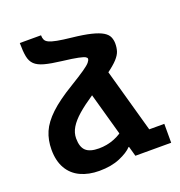

<svg xmlns="http://www.w3.org/2000/svg" viewBox="-137 -876 940 1003"><g transform="rotate(-20 333.0 -375.0)"><path d="M201 -760Q201 -745 206 -734.5Q211 -724 226 -717Q241 -710 270 -704.5Q299 -699 346 -694Q412 -687 452.5 -677Q493 -667 514.5 -654Q536 -641 543.5 -624Q551 -607 551 -587Q551 -564 545 -545Q539 -526 519.5 -504.5Q500 -483 458 -452.5Q416 -422 344 -374Q293 -340 258.5 -310Q224 -280 206.5 -251Q189 -222 189 -191Q189 -143 211.5 -122Q234 -101 284 -101Q329 -101 369.5 -117Q410 -133 434 -158V-55H431Q409 -31 361 -10.5Q313 10 246 10Q187 10 142 -11Q97 -32 72.5 -74.5Q48 -117 48 -179Q48 -233 67 -277Q86 -321 132.5 -365Q179 -409 262 -459Q316 -492 343.5 -511Q371 -530 380.5 -541.5Q390 -553 390 -561Q390 -567 381.5 -572Q373 -577 345 -583Q317 -589 258 -596Q199 -603 164 -612.5Q129 -622 111.5 -639Q94 -656 88.5 -685Q83 -714 83 -760ZM317 -472 451 -510 583 -38 449 0ZM449 0 551 -105H648V0Z"/></g></svg>

Font: Noto Sans Armenian
Style: Regular
Weight: 400
Designer: Monotype Design Team
Foundry: Monotype Imaging Inc.
Version: Version 2.007